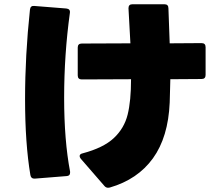

<svg xmlns="http://www.w3.org/2000/svg" viewBox="-20 -824 1040 904"><path d="M489 60Q479 60 472 52L360 -77Q355 -84 355 -89Q355 -99 369 -102Q467 -128 516 -174Q565 -220 581 -284.5Q597 -349 597 -451L365 -450Q346 -450 346 -469V-600Q346 -619 365 -619L594 -620L585 -784V-786Q585 -804 604 -804H754Q773 -804 773 -785L779 -620L929 -621Q948 -621 948 -602V-471Q948 -452 929 -452L782 -451L781 -414Q781 -389 779 -341Q772 -178 700 -78.5Q628 21 497 59ZM141 17Q126 17 123 0Q98 -149 98 -358Q98 -563 121 -778Q123 -798 141 -796L292 -784Q312 -782 309 -763Q282 -567 282 -364Q282 -163 310 -16V-11Q310 4 294 5L144 17Z"/></svg>

Font: LINE Seed JP_TTF ExtraBold
Style: Regular
Weight: 800
Designer: LY Corporation & Fontrix & Fontworks
Version: Version 1.015